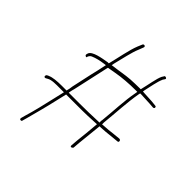

<svg xmlns="http://www.w3.org/2000/svg" viewBox="-197 -794 986 986"><g transform="rotate(45 296.0 -301.0)"><path d="M42 -198C34 -190 38 -178 49 -183L58 -188C76 -199 108 -198 134 -198H166L153 -142C141 -88 124 -17 110 28L104 50C103 53 104 57 104 58C107 62 118 62 118 56L125 31C137 -14 156 -84 168 -138L182 -198H262C287 -198 312 -198 339 -199L402 -202L401 -190C398 -150 393 -107 389 -70L386 -33V-32C386 -19 399 -26 402 -32L405 -69C410 -112 414 -159 419 -204H428C451 -205 473 -207 497 -210L539 -214C543 -215 543 -215 544 -216C548 -223 544 -231 536 -231L496 -227C474 -224 452 -222 431 -221L421 -220V-234C429 -309 432 -390 445 -463L447 -471H455C480 -470 502 -469 518 -468L545 -466H546C548 -466 553 -469 553 -472C553 -479 550 -481 547 -481H546L519 -484C505 -485 485 -486 462 -487L450 -488L452 -500C459 -530 467 -576 478 -600V-601L486 -613C492 -621 476 -627 472 -621V-620L465 -609C453 -586 444 -527 434 -488H426C404 -488 383 -487 361 -486C321 -483 291 -476 255 -472L241 -470L244 -485C256 -531 267 -588 283 -625L293 -651C297 -662 282 -665 278 -657L267 -631C250 -589 238 -521 224 -466H216C181 -460 121 -451 112 -426C107 -413 110 -410 115 -408C118 -406 120 -406 120 -406C120 -406 124 -425 139 -430C157 -438 183 -444 206 -447L220 -449L217 -435C212 -410 206 -385 200 -360L176 -250C175 -238 172 -225 169 -214H134C102 -214 69 -211 53 -203H52ZM185 -214 187 -226C188 -233 190 -238 192 -246C205 -308 222 -378 235 -440L237 -447C252 -450 267 -452 283 -455C321 -462 372 -466 419 -466H431L429 -454C416 -388 414 -310 406 -234V-233C404 -231 405 -231 405 -227V-217H395C352 -215 306 -214 262 -214Z"/></g></svg>

Font: Stray Cat
Style: ExLt
Weight: 200
Version: Version 1.0